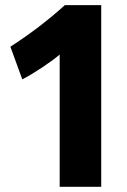

<svg xmlns="http://www.w3.org/2000/svg" viewBox="-20 -720 490 740"><path d="M230 -700.2H370.1V0H210V-509.8Q186.5 -489.3 142.8 -460.2Q99.1 -431.2 65.9 -414.1L20 -540Q133.3 -612.8 230 -700.2Z"/></svg>

Font: Gully
Style: Bold
Weight: 700
Designer: jaikishan Patel
Foundry: MagicType
Version: Version 1.000;Glyphs 3.2 (3242)